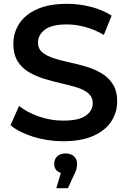

<svg xmlns="http://www.w3.org/2000/svg" viewBox="-20 -730 669 1006"><path d="M311 10Q229 10 154 -13.5Q79 -37 35 -74L80 -175Q122 -141 184 -119.5Q246 -98 311 -98Q393 -98 429.5 -124Q466 -150 466 -189Q466 -221 443.5 -240.5Q421 -260 384 -271.5Q347 -283 302.5 -293Q258 -303 213.5 -316.5Q169 -330 132 -351.5Q95 -373 72.5 -409Q50 -445 50 -501Q50 -558 80.5 -605.5Q111 -653 173.5 -681.5Q236 -710 332 -710Q395 -710 457 -694Q519 -678 565 -648L524 -547Q477 -575 427 -588.5Q377 -602 331 -602Q250 -602 214.5 -574Q179 -546 179 -507Q179 -475 201.5 -456Q224 -437 261 -425Q298 -413 342.5 -403.5Q387 -394 431 -381Q475 -368 512 -346Q549 -324 571.5 -288.5Q594 -253 594 -198Q594 -142 563.5 -94.5Q533 -47 470 -18.5Q407 10 311 10ZM275 256 299 176Q264 165 264 128Q264 104 280 89Q296 74 324 74Q352 74 368 89.5Q384 105 384 128Q384 139 381 153Q378 167 368 186L336 256Z"/></svg>

Font: Montserrat SemiBold
Style: Regular
Weight: 600
Designer: Julieta Ulanovsky
Foundry: Julieta Ulanovsky
Version: Version 9.000; ttfautohint (v1.8.4.7-5d5b)